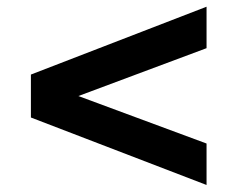

<svg xmlns="http://www.w3.org/2000/svg" viewBox="-20 -672 699 566"><path d="M211.1 -388.9 588.9 -248.9V-126.7L71.1 -325.6V-452.2L588.9 -652.2V-530Z"/></svg>

Font: Paperlogy 7 Bold
Style: Regular
Weight: 700
Designer: redesigned by Lee Juim, glyphs from Gmarket Sans & Montserrat
Foundry: PT&
Version: Version 1.001